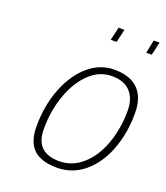

<svg xmlns="http://www.w3.org/2000/svg" viewBox="-131 -789 770 889"><g transform="rotate(20 253.5 -344.5)"><path d="M99 -139Q99 -241 132 -326Q165 -411 222 -460Q279 -509 349 -509Q427 -509 467 -469Q507 -429 507 -352Q507 -251 475 -168.5Q443 -86 385 -38.5Q327 9 252 9Q175 9 137 -27Q99 -63 99 -139ZM471 -352Q471 -409 440.5 -443Q410 -477 349 -477Q287 -477 238.5 -430.5Q190 -384 162.5 -306.5Q135 -229 135 -139Q135 -23 252 -23Q316 -23 366 -67Q416 -111 443.5 -186.5Q471 -262 471 -352ZM300 -698H329L314 -633H285ZM473 -698H502L487 -633H460Z"/></g></svg>

Font: Cairo ExtraLight
Style: Italic
Weight: 275
Italic angle: -13°
Designer: Mohamed Gaber, Accademia di Belle Arti di Urbino and others
Foundry: Kief Type Foundry, Accademia di Belle Arti di Urbino and others
Version: Version 3.011